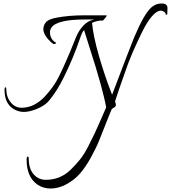

<svg xmlns="http://www.w3.org/2000/svg" viewBox="-20 -633 982 1103"><path d="M942 -586 941 -550 932 -548Q933 -559 923 -565.5Q913 -572 904 -572Q881 -572 852.5 -539Q824 -506 795 -446.5Q766 -387 742 -332Q718 -277 694 -206Q657 -102 641 -51L645 -36Q648 -25 640 -18.5Q632 -12 623 -8Q612 16 589.5 73.5Q567 131 549.5 174.5Q532 218 501.5 273Q471 328 439.5 364Q408 400 362.5 425Q317 450 271.5 450Q226 450 193 426Q133 382 133 285Q133 266 139 266.5Q145 267 145 277Q145 336 173 368Q201 400 243 400Q285 400 320.5 385.5Q356 371 386 342Q416 313 439.5 283.5Q463 254 486.5 208.5Q510 163 524.5 132Q539 101 560 52.5Q581 4 590 -16Q569 -130 496 -355Q472 -431 463 -460Q453 -453 438 -408Q402 -301 346 -188Q309 -112 262 -55Q240 -28 195.5 -9Q151 10 117.5 10Q84 10 56 -8Q6 -40 6 -117Q6 -132 11 -131.5Q16 -131 16 -123Q16 -76 41.5 -45Q67 -14 104 -14Q176 -14 237 -78Q290 -135 318 -192.5Q346 -250 356 -274Q375 -314 417 -420Q433 -459 460 -487Q487 -515 522 -521H467Q308 -521 276 -475Q267 -461 267 -448.5Q267 -436 270 -426Q279 -399 300 -389Q306 -386 299 -382.5Q292 -379 288 -380Q275 -387 256 -408Q229 -440 229 -464Q229 -488 244.5 -506Q260 -524 308 -532Q377 -545 464 -545Q467 -545 468 -545H589Q598 -546 585 -530Q572 -514 569 -514.5Q566 -515 559.5 -515Q553 -515 535 -511Q517 -507 509 -501Q515 -428 549 -310Q583 -192 624 -89Q726 -358 751 -419Q807 -552 848 -589Q874 -613 908.5 -613Q943 -613 942 -586Z"/></svg>

Font: Italianno
Style: Regular
Weight: 400
Designer: Robert E. Leuschke
Foundry: Robert E. Leuschke
Version: Version 1.003